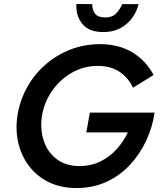

<svg xmlns="http://www.w3.org/2000/svg" viewBox="-20 -935 807 970"><path d="M416 -266H626Q604 -220 569.5 -181.5Q535 -143 487.5 -119.5Q440 -96 380 -96Q310 -97 264.5 -132.5Q219 -168 200.5 -225.5Q182 -283 192 -350Q204 -421 244.5 -478Q285 -535 344.5 -568.5Q404 -602 474 -602Q539 -602 583.5 -572.5Q628 -543 652 -492L756 -556Q716 -631 647 -671.5Q578 -712 485 -712Q406 -712 335.5 -684.5Q265 -657 209 -608Q153 -559 116.5 -493Q80 -427 68 -350Q57 -277 73 -211Q89 -145 128.5 -94Q168 -43 228 -14Q288 15 366 15Q449 15 517 -16Q585 -47 635.5 -101Q686 -155 718 -223Q750 -291 761 -366H434ZM366 -915Q362 -857 395.5 -815Q429 -773 502 -773Q551 -773 587.5 -792.5Q624 -812 647.5 -844Q671 -876 680 -914H597Q588 -890 567.5 -868Q547 -846 508 -847Q471 -848 458 -869Q445 -890 446 -914Z"/></svg>

Font: Jost* 500 Medium Italic
Style: Italic
Weight: 500
Italic angle: -10°
Version: Version 3.200; ttfautohint (v0.97) -l 8 -r 50 -G 200 -x 14 -